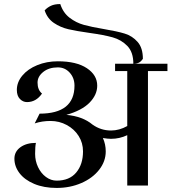

<svg xmlns="http://www.w3.org/2000/svg" viewBox="-20 -914 845 946"><path d="M805 -600V-564H709V0H607V-248Q569 -230 527 -230Q511 -230 487 -234Q501 -203 501 -168Q501 -119 468.5 -77.5Q436 -36 380.5 -12Q325 12 259 12Q196 12 148.5 -8Q101 -28 76 -61Q51 -94 51 -132Q51 -167 80.5 -188.5Q110 -210 157 -210Q153 -193 153 -156Q153 -121 167.5 -90.5Q182 -60 206.5 -42Q231 -24 259 -24Q322 -24 355.5 -64Q389 -104 389 -168Q389 -210 367.5 -244Q346 -278 309 -298Q272 -318 229 -318Q187 -318 151 -306L175 -354Q347 -354 347 -492Q347 -530 323.5 -556Q300 -582 265 -582Q221 -582 193 -559.5Q165 -537 165 -507Q165 -471 187 -453Q158 -411 113 -411Q93 -411 78 -426.5Q63 -442 63 -471Q63 -509 90 -541.5Q117 -574 163.5 -593Q210 -612 265 -612Q357 -612 408 -578Q459 -544 459 -492Q459 -447 421.5 -408.5Q384 -370 307 -348Q387 -341 436 -300Q477 -271 527 -271Q568 -271 607 -293V-564H547V-600ZM420 -752Q356 -761 317 -770Q278 -779 245.5 -801Q213 -823 200 -863Q213 -877 231 -885.5Q249 -894 277 -894Q291 -851 323 -826.5Q355 -802 393 -791.5Q431 -781 491 -771Q557 -760 594.5 -748.5Q632 -737 658 -707.5Q684 -678 684 -624Q676 -612 665.5 -606Q655 -600 637 -600Q637 -657 607.5 -687.5Q578 -718 535 -730Q492 -742 420 -752Z"/></svg>

Font: Arya
Style: Regular
Weight: 400
Designer: Eduardo Rodriguez Tunni, Modular Infotech
Foundry: Eduardo Rodriguez Tunni, Modular Infotech
Version: Version 1.002